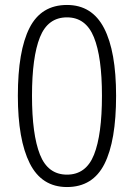

<svg xmlns="http://www.w3.org/2000/svg" viewBox="-20 -744 540 774"><path d="M250 10Q148 10 100 -85.5Q52 -181 52 -358Q52 -539 99 -631.5Q146 -724 250 -724Q351 -724 399.5 -630.5Q448 -537 448 -358Q448 -176 401 -83Q354 10 250 10ZM250 -40Q327 -40 359 -120.5Q391 -201 391 -358Q391 -514 358.5 -594Q326 -674 250 -674Q173 -674 141 -594Q109 -514 109 -358Q109 -202 141 -121Q173 -40 250 -40Z"/></svg>

Font: Noto Sans Gurmukhi UI SemiCondensed Light
Style: Regular
Weight: 300
Width: 4
Designer: Jelle Bosma - Monotype Design Team
Foundry: Monotype Imaging Inc.
Version: Version 2.004; ttfautohint (v1.8.4.7-5d5b)